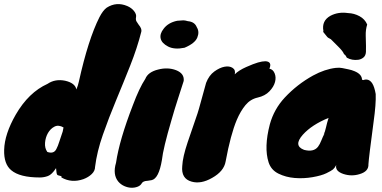

<svg xmlns="http://www.w3.org/2000/svg" viewBox="-26 -813 1842 925"><path d="M203 -409Q240 -434 288 -424Q336 -413 342 -382Q350 -401 354 -420Q399 -623 453 -730Q470 -763 488 -776Q535 -806 587 -784Q608 -775 620 -759.5Q632 -744 629.5 -731Q627 -718 631.5 -710Q636 -702 642 -694Q658 -675 655 -661Q635 -582 601.5 -497.5Q568 -413 533 -329Q498 -245 469.5 -163.5Q441 -82 432 -9Q432 10 416 25.5Q400 41 376 50Q319 70 270 42V36Q260 33 255.5 32Q251 31 249 28Q246 23 244 -3Q224 28 205 35Q186 42 166 42Q69 42 28 7Q-8 -23 -6 -91Q-4 -167 50 -261Q112 -368 203 -409ZM202 -81Q234 -70 246 -96Q253 -109 259.5 -130Q266 -151 276 -179L280 -199Q256 -213 236.5 -203Q217 -193 205 -172Q193 -151 191 -125Q189 -99 202 -81Z M674 -433Q687 -466 736 -478Q782 -490 822 -475Q863 -459 859 -423Q848 -388 831.5 -337.5Q815 -287 800 -234Q760 -98 754 -42Q739 48 704 55Q694 57 685 58Q663 59 657 70Q651 81 637 86.5Q623 92 606.5 91.5Q590 91 573 83.5Q556 76 544 62Q516 28 533 -29Q549 -138 614 -306Q645 -389 674 -433ZM863 -583Q814 -573 783.5 -589Q753 -605 748 -627.5Q743 -650 762 -674Q784 -704 828 -713Q848 -715 857 -715Q866 -715 879 -711Q912 -708 922 -682Q936 -660 924.5 -632Q913 -604 863 -583Z M1105 -455Q1124 -474 1160 -490Q1196 -506 1217 -512Q1238 -518 1253 -518Q1286 -516 1272 -482Q1289 -479 1297 -460Q1305 -441 1299 -418Q1293 -395 1272 -373Q1251 -351 1215.5 -343Q1180 -335 1156.5 -306.5Q1133 -278 1115 -236Q1085 -165 1061 -35Q1053 12 996 44Q942 75 897 62Q846 48 852 -13Q854 -56 878 -127.5Q902 -199 915 -235.5Q928 -272 933 -291L967 -414Q981 -450 1006.5 -468.5Q1032 -487 1055.5 -491.5Q1079 -496 1094.5 -486Q1110 -476 1105 -455Z M1718 -429 1722 -428Q1724 -428 1724 -427Q1750 -437 1767 -412Q1778 -395 1784 -360Q1786 -312 1774 -227Q1751 -55 1749 -22Q1751 13 1706 26Q1667 38 1628 25Q1587 11 1594 -18Q1586 -3 1578 3.5Q1570 10 1546.5 21.5Q1523 33 1480 40.5Q1437 48 1394 44.5Q1351 41 1315.5 23.5Q1280 6 1268 -31Q1245 -103 1274 -214Q1294 -287 1346 -343Q1406 -407 1482 -449Q1539 -480 1592 -486Q1610 -488 1623.5 -485Q1637 -482 1652.5 -479Q1668 -476 1682 -470Q1718 -455 1718 -429ZM1533 -164Q1540 -178 1544.5 -199Q1549 -220 1557 -245Q1476 -212 1433 -164Q1386 -111 1439 -91Q1485 -79 1506 -106Q1515 -118 1522 -136Q1529 -154 1539 -173Q1536 -168 1533 -164ZM1532 -664Q1523 -713 1566 -737Q1604 -757 1651 -750Q1680 -749 1706 -735Q1732 -721 1743 -695Q1735 -669 1736 -641Q1738 -581 1737 -563Q1736 -545 1725 -536Q1714 -527 1700 -525Q1670 -521 1645 -535Q1640 -545 1636 -549Q1632 -550 1630 -555Q1626 -566 1604 -588L1568 -624Q1553 -631 1549 -637Q1541 -646 1532 -658L1531 -663Z"/></svg>

Font: Knewave
Style: Regular
Weight: 400
Designer: Tyler Finck
Foundry: Tyler Finck
Version: Version 1.001